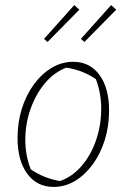

<svg xmlns="http://www.w3.org/2000/svg" viewBox="-20 -728 498 755"><path d="M191 7Q125 7 87 -45Q49 -97 49 -185Q49 -247 66 -301Q83 -355 113.5 -396.5Q144 -438 183.5 -461.5Q223 -485 268 -485Q333 -485 371 -433.5Q409 -382 409 -293Q409 -232 392 -177.5Q375 -123 344.5 -81.5Q314 -40 275 -16.5Q236 7 191 7ZM216 -16Q264 -33 300.5 -75Q337 -117 357 -174.5Q377 -232 378 -295.5Q379 -359 357 -417Q303 -453 241 -462Q193 -444 157 -401Q121 -358 100.5 -300.5Q80 -243 79.5 -180.5Q79 -118 101 -62Q152 -27 216 -16ZM272 -708 292 -690 167 -563 153 -575ZM417 -708 437 -690 312 -563 298 -575Z"/></svg>

Font: Piazzolla Thin
Style: Italic
Weight: 100
Italic angle: -11.3°
Designer: Juan Pablo del Peral
Foundry: Huerta Tipografica
Version: Version 1.330